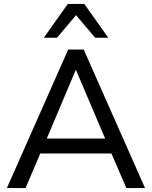

<svg xmlns="http://www.w3.org/2000/svg" viewBox="-20 -957 773 977"><path d="M15 0 327 -705H406L718 0H623L547 -176H185L110 0ZM365 -600 218 -252H515L367 -600ZM203 -765 325 -937H409L531 -765H464L367 -880L270 -765Z"/></svg>

Font: Nunito Sans Medium
Style: Regular
Weight: 500
Designer: Vernon Adams
Foundry: Vernon Adams
Version: Version 3.101; ttfautohint (v1.8.4.7-5d5b);gftools[0.9.27]